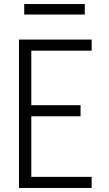

<svg xmlns="http://www.w3.org/2000/svg" viewBox="-20 -931 540 951"><path d="M74 0V-735H434V-680H135V-410H379V-355H135V-55H434V0ZM100 -859V-911H400V-859Z"/></svg>

Font: Iosevka Light
Style: Regular
Weight: 300
Monospace: yes
Designer: Belleve Invis
Foundry: Belleve Invis
Version: Version 32.5.0; ttfautohint (v1.8.4)